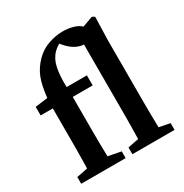

<svg xmlns="http://www.w3.org/2000/svg" viewBox="-171 -877 967 1010"><g transform="rotate(-30 312.0 -371.5)"><path d="M33 0V-41L100 -54Q101 -93 101.5 -132Q102 -171 102 -210V-418H28V-470L104 -480Q112 -553 129 -596.5Q146 -640 183 -678Q218 -713 262.5 -728Q307 -743 349 -743Q381 -743 410 -735Q439 -727 457 -710L521 -733L536 -724L532 -583V-210Q532 -171 532.5 -132Q533 -93 534 -54L600 -41V0H344V-41L410 -54Q411 -93 411.5 -132Q412 -171 412 -210V-627Q357 -630 310 -686L302 -696Q283 -686 267 -670Q239 -642 229 -596Q219 -550 221 -479H344V-418H223V-210Q223 -172 223.5 -133Q224 -94 225 -56L303 -41V0Z"/></g></svg>

Font: Source Serif Pro SemiBold
Style: Regular
Weight: 600
Designer: Frank Grießhammer
Foundry: Adobe Systems Incorporated
Version: Version 3.001;hotconv 1.0.111;makeotfexe 2.5.65597